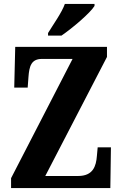

<svg xmlns="http://www.w3.org/2000/svg" viewBox="-20 -951 619 971"><path d="M223 -784V-771H291C348 -810 437 -886 458 -921V-931H308C292 -886 249 -827 223 -784ZM36 0H538L541 -206H474L470 -162C466 -111 451 -61 375 -61H209L521 -663V-714H57L52 -508H120L124 -562C128 -616 138 -653 192 -653H347L36 -50Z"/></svg>

Font: Noto Serif Devanagari ExtraCondensed ExtraBold
Style: Regular
Weight: 800
Width: 2
Designer: Universal Thirst, Indian Type Foundry and the Monotype Design Team
Foundry: Monotype Imaging Inc.
Version: Version 2.004